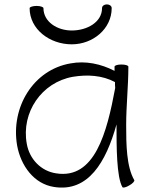

<svg xmlns="http://www.w3.org/2000/svg" viewBox="-20 -837 672 875"><path d="M115 -800C115 -704 206 -635 307 -635C404 -635 489 -706 489 -800C489 -810 479 -817 467 -817C455 -817 445 -810 445 -800C445 -736 377 -698 307 -698C240 -698 178 -738 178 -800C178 -805 164 -810 147 -810C129 -810 115 -805 115 -800ZM592 -16C556 -78 555 -180 555 -267C555 -356 565 -444 565 -533C565 -539 551 -543 533 -543C516 -543 502 -539 502 -533C502 -527 502 -520 502 -514C440 -546 370 -561 301 -548C132 -519 28 -348 58 -174C75 -81 135 1 226 15C382 40 463 -98 511 -270C511 -269 511 -268 511 -267C511 -170 511 -30 538 16C540 20 555 17 569 8C584 0 594 -11 592 -16ZM236 -47C167 -57 114 -112 102 -182C76 -325 170 -462 312 -487C378 -498 446 -494 504 -463C504 -454 504 -445 505 -436C467 -232 412 -19 236 -47Z"/></svg>

Font: Nupuram ExtraLight
Style: Regular
Weight: 200
Designer: Santhosh Thottingal (santhosh.thottingal@gmail.com)
Foundry: SMC
Version: Version 1.000